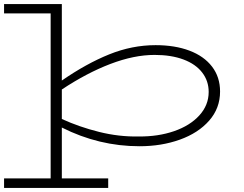

<svg xmlns="http://www.w3.org/2000/svg" viewBox="-48 -706 1199 944"><path d="M1034 -256Q1034 -174 980.5 -113Q927 -52 836.5 -19.5Q746 13 638 13Q438 13 256 -79V171H484V218H-28V171H201V-640H-28V-686H256V-310Q376 -393 488.5 -438.5Q601 -484 717 -484Q812 -484 883.5 -457Q955 -430 994.5 -378.5Q1034 -327 1034 -256ZM978 -254Q978 -308 946 -349.5Q914 -391 854 -413.5Q794 -436 712 -436Q611 -436 494.5 -391.5Q378 -347 256 -266V-121Q341 -82 439 -57.5Q537 -33 634 -35Q729 -34 807.5 -61Q886 -88 932 -138.5Q978 -189 978 -254Z"/></svg>

Font: BioRhyme Expanded Light
Style: Regular
Weight: 300
Width: 7
Designer: Aoife Mooney
Foundry: Aoife Mooney Type
Version: Version 1.001